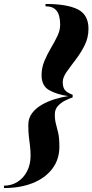

<svg xmlns="http://www.w3.org/2000/svg" viewBox="-60 -800 467 970"><path d="M170 -780Q278.5 -780 332.8 -752.8Q387 -725.5 387 -655Q387 -609 367.2 -570.2Q347.5 -531.5 322 -498.2Q296.5 -465 276.8 -437Q257 -409 257 -385.5Q257 -355 270.8 -342Q284.5 -329 307 -321.5V-308Q292 -303 270.8 -292.8Q249.5 -282.5 233.2 -265.2Q217 -248 217 -222.5Q217 -193.5 222.8 -173.2Q228.5 -153 234.2 -127.8Q240 -102.5 240 -59Q240 5.5 204.2 52.5Q168.5 99.5 105.5 124.8Q42.5 150 -40 150V138Q-1.5 138 29 118.5Q59.5 99 77 64.8Q94.5 30.5 94.5 -13Q94.5 -41 91.5 -63.2Q88.5 -85.5 85.8 -109.8Q83 -134 83 -169Q83 -203 101.8 -228Q120.5 -253 150.8 -270.5Q181 -288 216.2 -298.8Q251.5 -309.5 284.5 -314.5Q226 -323 188 -344.8Q150 -366.5 150 -420Q150 -457.5 164.2 -491.5Q178.5 -525.5 197 -556.8Q215.5 -588 229.8 -617.5Q244 -647 244 -675.5Q244 -699 238.5 -720.2Q233 -741.5 217 -754.8Q201 -768 170 -768Z"/></svg>

Font: Bodoni* 48pt
Style: Bold Italic
Weight: 700
Italic angle: -13°
Version: Version 2.3